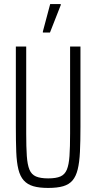

<svg xmlns="http://www.w3.org/2000/svg" viewBox="-20 -917 474 945"><path d="M217 8Q173 8 144 -0.5Q115 -9 97 -29Q79 -49 70.5 -83.5Q62 -118 60 -169.5Q58 -221 58 -293V-688H109V-260Q109 -192 112 -149Q115 -106 125 -82Q135 -58 157 -48.5Q179 -39 217 -39Q256 -39 277.5 -48.5Q299 -58 309 -82Q319 -106 322 -149Q325 -192 325 -260V-688H376V-293Q376 -221 373.5 -169.5Q371 -118 362.5 -83.5Q354 -49 337 -29Q320 -9 291 -0.5Q262 8 217 8ZM191 -757V-762L227 -897H279V-892L226 -757Z"/></svg>

Font: Saira ExtraCondensed Light
Style: Regular
Weight: 300
Width: 2
Designer: Hector Gatti with collaboration of the Omnibus-Type team
Foundry: Omnibus-Type
Version: Version 1.101